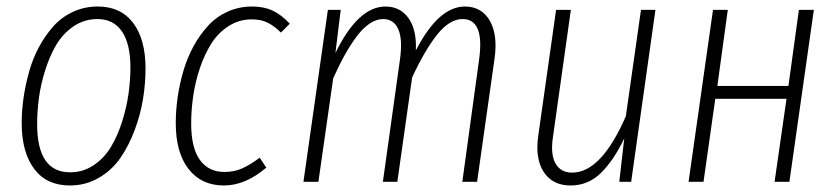

<svg xmlns="http://www.w3.org/2000/svg" viewBox="-20 -552 2542 583"><path d="M191.9 11.2Q121.6 11.2 83.7 -39.3Q45.9 -89.8 45.9 -178.2Q45.9 -215.8 51.5 -254.9Q57.1 -293.9 68.4 -334.2Q79.6 -374.5 98.6 -409.7Q117.7 -444.8 142.3 -472.4Q167 -500 201.7 -516.1Q236.3 -532.2 276.9 -532.2Q346.7 -532.2 384.3 -482.4Q421.9 -432.6 421.9 -344.2Q421.9 -298.8 414.3 -251.7Q406.7 -204.6 388.9 -157Q371.1 -109.4 345.5 -72.3Q319.8 -35.2 280 -12Q240.2 11.2 191.9 11.2ZM192.9 -28.8Q232.4 -28.8 264.6 -50.5Q296.9 -72.3 317.1 -106.2Q337.4 -140.1 351.1 -183.8Q364.7 -227.5 370.4 -268.3Q376 -309.1 376 -347.2Q376 -418.9 350.3 -456.5Q324.7 -494.1 275.9 -494.1Q235.8 -494.1 203.6 -472.2Q171.4 -450.2 151.1 -416.3Q130.9 -382.3 117.2 -338.6Q103.5 -294.9 98.1 -254.2Q92.8 -213.4 92.8 -174.8Q92.8 -28.8 192.9 -28.8Z M745.6 -532.2Q781.2 -532.2 807.9 -519.8Q834.5 -507.3 859.9 -480L833 -453.1Q813 -473.1 792.7 -483.2Q772.5 -493.2 744.6 -493.2Q706.1 -493.2 674.3 -472.9Q642.6 -452.6 621.8 -419.9Q601.1 -387.2 586.9 -345Q572.8 -302.7 566.7 -260.5Q560.5 -218.3 560.5 -176.8Q560.5 -103 586.9 -66.4Q613.3 -29.8 661.6 -29.8Q690.9 -29.8 715.6 -40.8Q740.2 -51.8 768.6 -73.2L788.6 -43Q725.1 11.2 659.7 11.2Q591.8 11.2 552.7 -38.6Q513.7 -88.4 513.7 -178.2Q513.7 -217.3 519.5 -257.3Q525.4 -297.4 537.1 -337.4Q548.8 -377.4 568.1 -412.4Q587.4 -447.3 612.1 -474.1Q636.7 -501 671.1 -516.6Q705.6 -532.2 745.6 -532.2Z M1391.6 -532.2Q1442.4 -532.2 1467.3 -489Q1492.2 -445.8 1481.4 -372.1L1428.7 0H1383.8L1434.6 -370.1Q1452.1 -494.1 1384.8 -494.1Q1345.2 -494.1 1307.9 -447.5Q1270.5 -400.9 1231.4 -316.9L1186.5 0H1142.6L1194.3 -370.1Q1203.1 -432.1 1189.5 -463.1Q1175.8 -494.1 1143.6 -494.1Q1123 -494.1 1102.8 -480.7Q1082.5 -467.3 1063.5 -441.9Q1044.4 -416.5 1027.1 -385.5Q1009.8 -354.5 991.7 -314L946.8 0H901.4L975.6 -522H1014.6L998.5 -391.1Q1067.4 -532.2 1150.4 -532.2Q1195.3 -532.2 1220.5 -496.8Q1245.6 -461.4 1242.7 -398.9Q1311.5 -532.2 1391.6 -532.2Z M1712.4 11.2Q1658.2 11.2 1631.3 -29.3Q1604.5 -69.8 1614.3 -139.2L1668.5 -522H1713.4L1659.2 -137.2Q1650.9 -83.5 1666.7 -55.7Q1682.6 -27.8 1717.3 -27.8Q1805.7 -27.8 1880.4 -199.2L1926.3 -522H1970.2L1896.5 0H1860.4L1875.5 -131.8Q1843.8 -65.4 1804.9 -27.1Q1766.1 11.2 1712.4 11.2Z M2332 0 2368.2 -252H2151.9L2116.2 0H2070.8L2145 -522H2189.9L2158.2 -291H2374L2405.8 -522H2451.2L2377 0Z"/></svg>

Font: Fira Sans Compressed ExtraLight
Style: Italic
Weight: 250
Width: 3
Italic angle: -8°
Designer: Carrois Corporate & Edenspiekermann AG
Foundry: Carrois Corporate GbR & Edenspiekermann AG
Version: Version 4.203;PS 004.203;hotconv 1.0.88;makeotf.lib2.5.64775